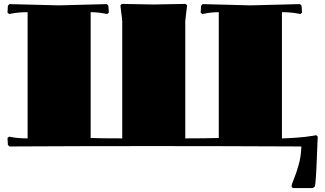

<svg xmlns="http://www.w3.org/2000/svg" viewBox="-20 -742 1650 974"><path d="M120.1 -40V-680.2Q75.7 -680.2 42 -673.8L25.9 -670.9L18.1 -678.2L20 -712.9L27.8 -721.2L279.8 -714.8L522 -721.2L529.8 -712.9L532.2 -678.2L523.9 -670.9L507.8 -673.8Q474.1 -680.2 439.9 -680.2V-42Q487.8 -40 600.1 -40V-633.8Q600.1 -640.6 590.8 -714.8L598.1 -722.2L759.8 -719.2L921.9 -722.2L929.2 -714.8Q919.9 -640.6 919.9 -633.8V-40Q1019.5 -40 1089.8 -42V-680.2Q1055.7 -680.2 1022 -673.8L1005.9 -670.9L998 -678.2L1000 -712.9L1007.8 -721.2L1250 -714.8L1502 -721.2L1509.8 -712.9L1512.2 -678.2L1503.9 -670.9L1487.8 -673.8Q1454.1 -680.2 1410.2 -680.2V-40Q1432.1 -40 1481.9 -43.5Q1531.7 -46.9 1567.9 -53.2L1584 -56.2L1591.8 -48.8L1588.9 21Q1588.4 32.7 1587.2 62.7Q1585.9 92.8 1585.2 110.1Q1584.5 127.4 1583 150.1Q1581.5 172.9 1580.1 186Q1578.6 199.2 1577.1 204.1L1566.9 211.9H1464.8L1459 204.1Q1459 193.8 1470.5 167Q1481.9 140.1 1494.6 96.2Q1507.3 52.2 1508.8 1Q1096.7 -1 759.8 -1Q365.7 -1 27.8 1L20 -6.8L18.1 -42L25.9 -48.8L42 -45.9Q73.2 -40 120.1 -40Z"/></svg>

Font: Yokawerad
Style: Regular
Weight: 500
Designer: gluk
Foundry: gluk
Version: Version 0.79